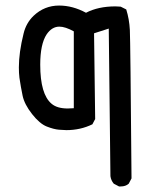

<svg xmlns="http://www.w3.org/2000/svg" viewBox="-20 -543 540 692"><path d="M415 129H409L390 119Q380 107 378 92L372 -440L319 -423L323 -114L313 -95Q270 -74 219 -74Q211 -74 192.5 -75.5Q174 -77 148.5 -87Q123 -97 95.5 -132Q68 -167 61.5 -198Q55 -229 50 -263Q48 -280 48 -300Q48 -354 65 -422Q74 -460 101 -486Q140 -523 193 -523Q242 -523 290 -497Q334 -520 396 -520L415 -519L435 -509Q446 -474 448 -435Q450 -396 454 100L444 119Q433 129 415 129ZM224 -152 246 -153V-430Q215 -447 194 -447Q167 -447 148 -419Q125 -384 125 -310Q125 -203 166 -169Q186 -152 224 -152Z"/></svg>

Font: Xiaolai Mono SC
Style: Regular
Weight: 400
Monospace: yes
Designer: LXGW / Nozomi Seto
Version: Version 3.113;September 30, 2024